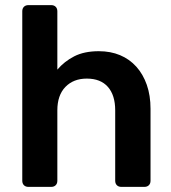

<svg xmlns="http://www.w3.org/2000/svg" viewBox="-20 -730 669 750"><path d="M91 0Q80 0 73.5 -6.5Q67 -13 67 -24V-686Q67 -697 73.5 -703.5Q80 -710 91 -710H180Q191 -710 197.5 -703.5Q204 -697 204 -686V-458Q231 -490 270 -510Q309 -530 366 -530Q412 -530 449 -514.5Q486 -499 512.5 -469.5Q539 -440 553.5 -398.5Q568 -357 568 -305V-24Q568 -13 561.5 -6.5Q555 0 544 0H454Q443 0 436.5 -6.5Q430 -13 430 -24V-299Q430 -358 401.5 -390.5Q373 -423 319 -423Q267 -423 235.5 -390.5Q204 -358 204 -299V-24Q204 -13 197.5 -6.5Q191 0 180 0Z"/></svg>

Font: Fz Rubik Med
Style: Regular
Weight: 500
Designer: Hubert and Fischer
Foundry: Hubert and Fischer
Version: Vit hóa bi FontZin.com